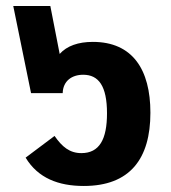

<svg xmlns="http://www.w3.org/2000/svg" viewBox="-20 -604 566 637"><path d="M258 13C411 13 479 -77 479 -230C479 -373 420 -465 288 -465C240 -465 202 -452 178 -425L147 -584H24L83 -295H188C189 -335 218 -356 256 -356C307 -356 335 -319 335 -228C335 -142 310 -96 250 -96C211 -96 186 -117 161 -153L65 -81C106 -13 174 13 258 13Z"/></svg>

Font: Noto Sans Thai UI
Style: Bold
Weight: 700
Designer: Monotype Design Team
Foundry: Monotype Imaging Inc.
Version: Version 2.000